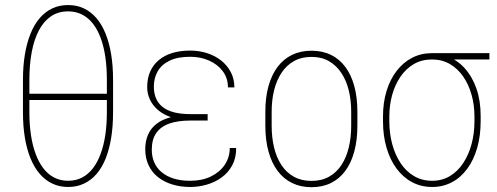

<svg xmlns="http://www.w3.org/2000/svg" viewBox="-20 -742 1998 772"><path d="M253.9 -721.7Q288.6 -721.7 317.1 -708.3Q345.7 -694.8 367.7 -669.2Q389.6 -643.6 404.5 -606.7Q419.4 -569.8 427 -523.2Q434.6 -476.6 434.6 -421.4V-290Q434.6 -234.4 427 -187.7Q419.4 -141.1 404.8 -104.5Q390.1 -67.9 368.2 -42.5Q346.2 -17.1 317.6 -3.7Q289.1 9.8 253.9 9.8Q219.2 9.8 190.7 -3.7Q162.1 -17.1 140.1 -42.5Q118.2 -67.9 103 -104.5Q87.9 -141.1 80.1 -187.7Q72.3 -234.4 72.3 -290V-421.4Q72.3 -476.6 80.1 -523.2Q87.9 -569.8 102.8 -606.7Q117.7 -643.6 139.6 -669.2Q161.6 -694.8 190.4 -708.3Q219.2 -721.7 253.9 -721.7ZM253.9 -696.3Q214.4 -696.3 185.1 -676.5Q155.8 -656.7 136.5 -620.1Q117.2 -583.5 107.7 -533Q98.1 -482.4 98.1 -421.4V-365.2H409.7V-421.4Q409.7 -470.2 403.6 -512.5Q397.5 -554.7 385 -588.6Q372.6 -622.6 354 -646.5Q335.4 -670.4 310.3 -683.3Q285.2 -696.3 253.9 -696.3ZM253.9 -15.1Q285.2 -15.1 310.3 -28.3Q335.4 -41.5 354 -65.9Q372.6 -90.3 385 -124.5Q397.5 -158.7 403.6 -200.7Q409.7 -242.7 409.7 -291V-339.8H98.1V-291Q98.1 -242.7 104.2 -200.7Q110.4 -158.7 122.8 -124.5Q135.3 -90.3 153.8 -65.9Q172.4 -41.5 197.5 -28.3Q222.7 -15.1 253.9 -15.1Z M743.2 -279.3H814.9V-257.3H745.6Q695.3 -257.3 660.6 -245.1Q626 -232.9 608.2 -207Q590.3 -181.2 590.3 -140.1Q590.3 -111.3 600.6 -88.4Q610.8 -65.4 630.6 -49.1Q650.4 -32.7 679 -23.9Q707.5 -15.1 744.6 -15.1Q792.5 -15.1 828.1 -32.5Q863.8 -49.8 883.8 -79.6Q903.8 -109.4 903.8 -147H929.7Q929.7 -106.9 913.8 -77.4Q897.9 -47.9 871.3 -28.6Q844.7 -9.3 811.8 0.2Q778.8 9.8 744.6 9.8Q705.1 9.8 672.1 -0.5Q639.2 -10.7 615 -30Q590.8 -49.3 577.4 -77.6Q564 -106 564 -141.6Q564 -174.8 575.2 -200.4Q586.4 -226.1 608.9 -243.7Q631.3 -261.2 665 -270.3Q698.7 -279.3 743.2 -279.3ZM814.9 -259.8H743.2Q702.1 -259.8 670.2 -270Q638.2 -280.3 616.5 -298.6Q594.7 -316.9 583.3 -340.8Q571.8 -364.7 571.8 -391.6Q571.8 -427.2 584 -454.6Q596.2 -481.9 618.9 -500.7Q641.6 -519.5 673.3 -529.1Q705.1 -538.6 744.6 -538.6Q780.8 -538.6 812.7 -528.3Q844.7 -518.1 869.4 -498.5Q894 -479 908.2 -451.7Q922.4 -424.3 922.4 -390.6H896.5Q896.5 -427.7 876 -455.3Q855.5 -482.9 821 -498.3Q786.6 -513.7 744.6 -513.7Q693.8 -513.7 661.4 -497.8Q628.9 -481.9 613.8 -454.8Q598.6 -427.7 598.6 -393.6Q598.6 -368.2 606.9 -347.7Q615.2 -327.1 632.8 -312.7Q650.4 -298.3 678.2 -290.8Q706.1 -283.2 745.6 -283.2H814.9Z M1046.9 -236.3V-293Q1046.9 -350.6 1059.6 -396Q1072.3 -441.4 1096.2 -473.1Q1120.1 -504.9 1154.5 -521.5Q1189 -538.1 1232.4 -538.1Q1276.4 -538.1 1310.5 -521.5Q1344.7 -504.9 1368.4 -473.1Q1392.1 -441.4 1404.5 -396Q1417 -350.6 1417 -293V-236.3Q1417 -178.7 1404.5 -132.8Q1392.1 -86.9 1368.4 -54.9Q1344.7 -22.9 1310.5 -6.1Q1276.4 10.7 1232.4 10.7Q1189 10.7 1154.5 -6.1Q1120.1 -22.9 1096.2 -54.9Q1072.3 -86.9 1059.6 -132.8Q1046.9 -178.7 1046.9 -236.3ZM1072.3 -293V-236.3Q1072.3 -189.5 1082 -148.9Q1091.8 -108.4 1111.6 -78.4Q1131.3 -48.3 1161.6 -31.5Q1191.9 -14.6 1232.4 -14.6Q1272.9 -14.6 1303 -31.5Q1333 -48.3 1352.8 -78.4Q1372.6 -108.4 1382.3 -148.9Q1392.1 -189.5 1392.1 -236.3V-293Q1392.1 -338.9 1382.3 -378.7Q1372.6 -418.5 1352.5 -448.7Q1332.5 -479 1302.7 -496.1Q1272.9 -513.2 1232.4 -513.2Q1191.9 -513.2 1161.6 -496.1Q1131.3 -479 1111.6 -448.7Q1091.8 -418.5 1082 -378.7Q1072.3 -338.9 1072.3 -293Z M1520 -253.9V-274.4Q1520 -329.6 1534.2 -376Q1548.3 -422.4 1574.5 -456.5Q1600.6 -490.7 1636.7 -509.5Q1672.9 -528.3 1716.8 -528.3Q1727.1 -528.8 1736.6 -527.6Q1746.1 -526.4 1755.1 -523.9Q1764.2 -521.5 1773.4 -517.6Q1816.9 -502.4 1847.9 -468.3Q1878.9 -434.1 1895.8 -385.5Q1912.6 -336.9 1912.6 -276.9V-254.4Q1912.6 -195.8 1898.7 -147.5Q1884.8 -99.1 1858.9 -63.7Q1833 -28.3 1797.1 -9.3Q1761.2 9.8 1717.8 9.8Q1673.3 9.8 1637 -9.5Q1600.6 -28.8 1574.5 -64.2Q1548.3 -99.6 1534.2 -147.9Q1520 -196.3 1520 -253.9ZM1545.4 -274.4V-253.9Q1545.4 -206.1 1556.9 -163.1Q1568.4 -120.1 1590.3 -86.7Q1612.3 -53.2 1644.5 -34.2Q1676.8 -15.1 1717.8 -15.1Q1757.8 -15.1 1789.3 -34.2Q1820.8 -53.2 1842.8 -86.7Q1864.7 -120.1 1876.2 -163.1Q1887.7 -206.1 1887.7 -253.9V-274.4Q1887.7 -319.3 1876.2 -360.6Q1864.7 -401.9 1842.8 -433.8Q1820.8 -465.8 1789.1 -484.4Q1757.3 -502.9 1716.8 -502.9Q1675.8 -502.9 1644 -484.4Q1612.3 -465.8 1590.3 -433.8Q1568.4 -401.9 1556.9 -360.6Q1545.4 -319.3 1545.4 -274.4ZM1947.8 -528.3V-502.9H1716.3V-528.3Z"/></svg>

Font: Roboto Condensed Thin
Style: Regular
Weight: 250
Width: 3
Designer: Christian Robertson
Foundry: Google
Version: Version 3.009; 2024